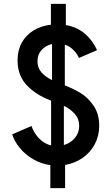

<svg xmlns="http://www.w3.org/2000/svg" viewBox="-20 -854 584 998"><path d="M241.7 4.4Q193.4 -2.4 152.1 -26.6Q110.8 -50.8 82.8 -85Q54.7 -119.1 43.5 -155.8L143.6 -199.2Q155.8 -163.1 182.6 -135Q209.5 -106.9 245.6 -98.1V-331.1L241.2 -332.5Q165 -361.8 118.2 -412.1Q71.3 -462.4 71.3 -540.5Q71.3 -592.8 93.3 -632.3Q115.2 -671.9 154.5 -695.8Q193.8 -719.7 244.6 -725.6V-834H322.3V-723.6Q381.3 -713.4 421.9 -678.2Q462.4 -643.1 484.4 -593.3L390.6 -552.7Q380.9 -574.7 361.8 -594Q342.8 -613.3 316.9 -622.1V-410.2Q359.4 -394 397.7 -371.1Q436 -348.1 465.8 -305.4Q495.6 -262.7 495.6 -200.7Q495.6 -147.9 472.7 -104.5Q449.7 -61 409.4 -33.2Q369.1 -5.4 318.4 3.4V124H241.7ZM250.5 -437.5V-625Q217.8 -617.7 196.3 -594.2Q174.8 -570.8 174.8 -535.6Q174.8 -501.5 195.3 -478Q215.8 -454.6 250.5 -437.5ZM391.6 -199.7Q391.6 -235.8 369.6 -261Q347.7 -286.1 312 -304.2V-100.1Q346.7 -110.4 369.1 -136.7Q391.6 -163.1 391.6 -199.7Z"/></svg>

Font: Reddit Sans SemiBold
Style: Regular
Weight: 600
Designer: Stephen Hutchings
Foundry: Reddit
Version: Version 1.013